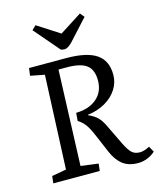

<svg xmlns="http://www.w3.org/2000/svg" viewBox="-136 -1032 951 1142"><g transform="rotate(-15 339.5 -461.0)"><path d="M292 -370Q373 -372 420 -413Q467 -454 467 -523Q467 -589 430 -617.5Q393 -646 308 -646H257L235 -58L343 -44L338 0H52L57 -44L146 -60L171 -637L84 -654L90 -700H317Q445 -700 504.5 -659.5Q564 -619 564 -532Q564 -484 537.5 -443Q511 -402 464 -375Q417 -348 357 -341V-338Q391 -323 411.5 -303.5Q432 -284 451 -243L509 -123Q530 -80 548.5 -62.5Q567 -45 599 -45Q622 -45 658 -63L678 -28Q658 -9 629.5 2.5Q601 14 572 14Q514 14 477.5 -14Q441 -42 417 -98L375 -197Q356 -244 337.5 -273Q319 -302 288 -321ZM168 -912 193 -936 330 -848 466 -935 488 -909 373 -783Q344 -753 325 -753Q310 -753 301 -757Z"/></g></svg>

Font: Literata 12pt
Style: Italic
Weight: 400
Italic angle: -2°
Designer: Latin by Veronika Burian and Jose Scaglione. Greek by Irene Vlachou. Cyrillic by Vera Evstafieva
Foundry: TypeTogether
Version: Version 3.002